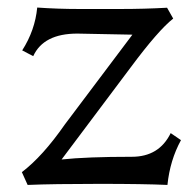

<svg xmlns="http://www.w3.org/2000/svg" viewBox="-20 -497 526 519"><path d="M432.6 2.9Q368.2 0 248.5 0Q124 0 54.7 2.9L39.1 -31.7Q95.2 -74.2 155.3 -160.6L337.9 -403.3L189 -406.2Q97.7 -406.2 69.8 -345.2L40 -360.8Q74.7 -415 80.6 -476.6Q136.7 -472.7 192.9 -472.7H307.1Q369.6 -472.7 431.6 -476.1L448.2 -446.8Q407.7 -415 333 -314.5L146.5 -65.9Q214.4 -73.2 336.4 -73.2Q410.2 -73.2 441.4 -137.2L469.2 -118.2Q439.5 -64 432.6 2.9Z"/></svg>

Font: Almanac
Style: Regular
Weight: 400
Designer: Eden's Almanac
Version: Version 3.501;March 28, 2021;FontCreator 13.0.0.2683 64-bit